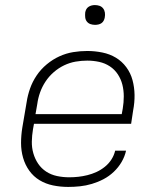

<svg xmlns="http://www.w3.org/2000/svg" viewBox="-20 -729 640 757"><path d="M249 8Q218 8 189 2Q160 -4 136 -18.5Q112 -33 95.5 -56Q79 -79 71 -107Q63 -135 63 -165Q63 -195 68 -226L85 -326Q89 -353 98.5 -380Q108 -407 124.5 -431.5Q141 -456 164.5 -475.5Q188 -495 214.5 -507Q241 -519 268.5 -523.5Q296 -528 324 -528Q354 -528 383.5 -522Q413 -516 437 -501.5Q461 -487 478 -464Q495 -441 502.5 -413Q510 -385 510.5 -355Q511 -325 505 -294L497 -241H114L110 -219Q106 -195 105.5 -171Q105 -147 111.5 -124.5Q118 -102 130.5 -83.5Q143 -65 162 -52.5Q181 -40 204.5 -35Q228 -30 253 -30Q271 -30 289 -32Q307 -34 325 -38.5Q343 -43 360.5 -51Q378 -59 393.5 -71.5Q409 -84 419.5 -100.5Q430 -117 434 -135H477Q472 -112 459.5 -90.5Q447 -69 428.5 -51.5Q410 -34 388 -22.5Q366 -11 342.5 -4Q319 3 295.5 5.5Q272 8 249 8ZM120 -279H460L464 -301Q468 -325 468 -349Q468 -373 462.5 -395Q457 -417 444.5 -436Q432 -455 413 -467.5Q394 -480 371 -485Q348 -490 324 -490Q301 -490 278 -486Q255 -482 233 -471.5Q211 -461 192 -444.5Q173 -428 159.5 -407.5Q146 -387 138 -364.5Q130 -342 127 -319ZM355 -631Q345 -631 336.5 -634Q328 -637 322.5 -644Q317 -651 316 -660.5Q315 -670 316 -680Q317 -686 320 -692Q323 -698 329 -702Q335 -706 341.5 -707.5Q348 -709 354 -709Q364 -709 372.5 -706Q381 -703 386.5 -696Q392 -689 393.5 -679.5Q395 -670 393 -660Q392 -654 389 -648Q386 -642 380.5 -638Q375 -634 368 -632.5Q361 -631 355 -631Z"/></svg>

Font: Iosevka Aile XLt Obl
Style: Regular
Weight: 200
Italic angle: -9°
Designer: Belleve Invis
Foundry: Belleve Invis
Version: Version 31.1.0; ttfautohint (v1.8.4)